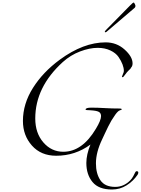

<svg xmlns="http://www.w3.org/2000/svg" viewBox="-20 -1226 1130 1541"><path d="M838 -993 1024 -1182Q1048 -1206 1052 -1206Q1056 -1206 1061.5 -1195Q1067 -1184 1067 -1179Q1067 -1167 1057 -1160L846 -980Q833 -967 826 -967Q821 -967 821 -972Q821 -976 838 -993ZM729 -339Q717 -340 705 -341Q693 -342 687 -342Q681 -342 676 -342.5Q671 -343 669 -344Q667 -345 667 -347Q667 -362 714 -362Q763 -362 820 -358.5Q877 -355 943 -355Q957 -355 957 -348Q957 -346 952.5 -344.5Q948 -343 940 -339.5Q932 -336 926 -330Q909 -315 874 -258Q860 -234 847.5 -208.5Q835 -183 821 -153Q807 -123 800 -108Q750 -4 750 85Q750 168 786 221Q822 274 905 274Q972 274 1024 223Q1040 207 1050 187.5Q1060 168 1065 158Q1070 148 1076 148Q1090 148 1090 159Q1090 168 1084 177Q1049 228 996 261.5Q943 295 879 295Q772 295 722.5 235Q673 175 673 82Q673 15 706 -66Q584 24 431 24Q309 24 236.5 -57.5Q164 -139 164 -255Q164 -393 244.5 -520.5Q325 -648 460 -747Q649 -886 828 -886Q916 -886 980 -828.5Q1044 -771 1044 -717Q1044 -695 1031 -682Q1030 -678 1025 -672.5Q1020 -667 1011.5 -659.5Q1003 -652 998 -645Q993 -639 985 -628Q977 -617 972 -611.5Q967 -606 965 -606Q959 -608 959 -610V-612Q960 -615 964 -624.5Q968 -634 970 -640Q974 -646 974 -658Q974 -680 963.5 -708.5Q953 -737 931.5 -768.5Q910 -800 866 -821Q822 -842 764 -842Q699 -842 622.5 -813Q546 -784 484 -728Q263 -527 263 -275Q263 -158 328 -83Q393 -8 488 -8Q640 -8 750 -193Q791 -261 791 -294Q791 -314 778.5 -324.5Q766 -335 729 -339Z"/></svg>

Font: Miama Nueva
Style: Medium
Weight: 400
Italic angle: -28°
Version: Version 1.0